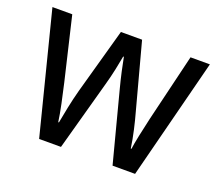

<svg xmlns="http://www.w3.org/2000/svg" viewBox="-96 -670 911 801"><g transform="rotate(20 360.0 -269.0)"><path d="M391 -311 472 -1H572L709 -537H623L551 -237C538 -180 526 -125 522 -94H519C512 -145 498 -203 486 -246L408 -537H314L233 -246C219 -195 207 -132 200 -94H197C191 -139 177 -201 164 -258L98 -537H10L146 -1H243L328 -310C342 -359 352 -411 358 -444H361C367 -412 378 -360 391 -311Z"/></g></svg>

Font: Noto Sans Sinhala UI SemiCondensed
Style: Regular
Weight: 400
Width: 4
Designer: Jelle Bosma - Monotype Design Team
Foundry: Monotype Imaging Inc.
Version: Version 2.006